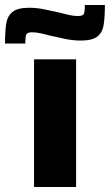

<svg xmlns="http://www.w3.org/2000/svg" viewBox="-69 -747 439 767"><path d="M67 0V-510H235V0ZM-49 -573Q-49 -619 -44.5 -650.5Q-40 -682 -19.5 -699Q1 -716 48 -716Q78 -716 109 -709.5Q140 -703 167 -697Q189 -691 207.5 -687Q226 -683 242 -683Q263 -683 266.5 -692.5Q270 -702 270 -727H350Q350 -682 345.5 -650Q341 -618 320.5 -601.5Q300 -585 254 -585Q222 -585 192 -591.5Q162 -598 134 -604Q112 -610 93 -614Q74 -618 59 -618Q39 -618 35.5 -608Q32 -598 32 -573Z"/></svg>

Font: Saira SemiExpanded
Style: Bold
Weight: 700
Width: 6
Designer: Hector Gatti with collaboration of the Omnibus-Type team
Foundry: Omnibus-Type
Version: Version 1.101